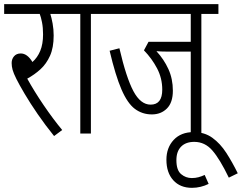

<svg xmlns="http://www.w3.org/2000/svg" viewBox="-20 -642 1163 923"><path d="M279 -17 240 12Q198 -40 161.5 -93Q125 -146 98.5 -191Q72 -236 59 -262Q45 -290 40.5 -306.5Q36 -323 36 -339Q36 -358 47.5 -371.5Q59 -385 80 -385Q111 -385 136 -344Q160 -365 173.5 -397.5Q187 -430 187 -477Q187 -509 182 -534.5Q177 -560 171 -575H0V-622H308V-575H222Q228 -556 233 -528.5Q238 -501 238 -471Q238 -413 220.5 -374Q203 -335 174.5 -309Q146 -283 111 -264Q144 -204 189.5 -137Q235 -70 279 -17Z M417 -575V0H366V-575H296V-622H499V-575Z M948 -575V0H897V-394H781Q768 -394 755.5 -394.5Q743 -395 732 -396Q768 -357 789.5 -310Q811 -263 811 -206Q811 -149 782.5 -120.5Q754 -92 710 -92Q664 -92 628.5 -118.5Q593 -145 564 -212Q535 -279 507 -398L554 -410Q587 -268 621.5 -203.5Q656 -139 704 -139Q760 -139 760 -211Q760 -266 735 -313.5Q710 -361 672 -400L694 -441H897V-575H487V-622H1030V-575Z M983 242Q965 251 944.5 256Q924 261 903 261Q846 261 813 224.5Q780 188 780 126Q780 68 815 30.5Q850 -7 911 -7Q963 -7 1001 20.5Q1039 48 1068 93Q1097 138 1123 191L1080 212Q1037 123 1001 81.5Q965 40 914 40Q873 40 850.5 63Q828 86 828 128Q828 176 850.5 195Q873 214 902 214Q919 214 934 210Q949 206 964 199Z"/></svg>

Font: Noto Sans ExtraCondensed Light
Style: Regular
Weight: 300
Width: 2
Designer: Monotype Design Team
Foundry: Monotype Imaging Inc.
Version: Version 2.013; ttfautohint (v1.8.4.7-5d5b)